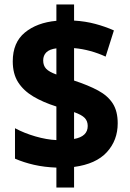

<svg xmlns="http://www.w3.org/2000/svg" viewBox="-20 -780 581 858"><path d="M232 -31Q178 -33 132 -43.5Q86 -54 47 -71V-207Q88 -185 138 -170.5Q188 -156 232 -154V-304Q172 -323 128.5 -349Q85 -375 61 -412.5Q37 -450 37 -506Q37 -590 91 -634.5Q145 -679 232 -687V-760H311V-688Q362 -685 406.5 -673Q451 -661 489 -644L452 -527Q420 -542 383.5 -552Q347 -562 311 -565V-420Q375 -399 418.5 -375.5Q462 -352 484 -317.5Q506 -283 506 -229Q506 -153 457.5 -100Q409 -47 311 -34V58H232ZM232 -564Q201 -560 187 -546Q173 -532 173 -510Q173 -487 186 -473Q199 -459 232 -447ZM311 -159Q372 -170 372 -217Q372 -239 358.5 -253Q345 -267 311 -279Z"/></svg>

Font: Noto Sans Lao UI SemCond ExtBd
Style: Regular
Weight: 800
Width: 4
Designer: Monotype Design Team
Foundry: Monotype Imaging Inc.
Version: Version 2.000; ttfautohint (v1.8.4.7-5d5b)